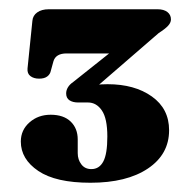

<svg xmlns="http://www.w3.org/2000/svg" viewBox="-20 -720 404 415"><path d="M178.5 -523.5 167.5 -532.5Q176.5 -535 187.5 -536.5Q198.5 -538 212.5 -538Q271 -538 308.2 -511.5Q345.5 -485 345.5 -438.5Q345.5 -386.5 299.8 -355.8Q254 -325 175.5 -325Q100.5 -325 62.8 -350.5Q25 -376 25 -414Q25 -439 43.8 -455.5Q62.5 -472 89.5 -472Q117.5 -472 132.8 -457.2Q148 -442.5 148 -418.5V-389Q148 -375 155.8 -364.8Q163.5 -354.5 177.5 -354.5Q194.5 -354.5 203.2 -370.8Q212 -387 212 -425Q212 -464 200.2 -481.2Q188.5 -498.5 170 -498.5H148.5Q137.5 -498.5 130.2 -503.2Q123 -508 123 -518Q123 -525 126.8 -531.2Q130.5 -537.5 138.5 -543L258 -638L262.5 -604.5H124Q100.5 -604.5 95.5 -587.5L90 -567.5Q88.5 -559.5 82.2 -554.8Q76 -550 64.5 -550Q53 -550 45.8 -555.5Q38.5 -561 39.5 -572L50 -675Q51 -686.5 60.5 -693.2Q70 -700 85.5 -700H320.5Q334 -700 341.8 -694Q349.5 -688 349.5 -678Q349.5 -671 343.2 -664.2Q337 -657.5 323 -648.5Z"/></svg>

Font: Fraunces ExtraBold
Style: Regular
Weight: 800
Version: Version 1.000;[b76b70a41]